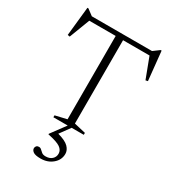

<svg xmlns="http://www.w3.org/2000/svg" viewBox="-227 -821 1081 1206"><g transform="rotate(30 313.0 -218.0)"><path d="M262 265Q223 265 208.2 254.2Q193.5 243.5 193.5 229.5Q193.5 219.5 200 212.8Q206.5 206 217.5 206Q228.5 206 236.2 213.8Q244 221.5 254 229.5Q264 237.5 282.5 237.5Q311 237.5 328.2 222Q345.5 206.5 345.5 182Q345.5 156.5 321 139.2Q296.5 122 229.5 108.5V104L306.5 0H202.5V-14L286 -33.5V-638H94.5L38 -490L22 -493L44 -702.5H51L94.5 -670H531L575 -702.5H582L603.5 -493.5L587.5 -490L531.5 -638H339.5V-33.5L423 -14V0H335L281 74Q339 90 361 112.8Q383 135.5 383 162Q383 205.5 348 235.2Q313 265 262 265Z"/></g></svg>

Font: Newsreader Text Light
Style: Regular
Weight: 300
Designer: Hugues Gentile
Foundry: Production Type
Version: Version 1.001